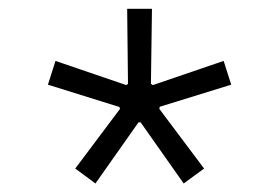

<svg xmlns="http://www.w3.org/2000/svg" viewBox="-20 -705 647 446"><path d="M277.3 -510.3 273.4 -507.3 108.9 -563.5 91.3 -508.3 257.3 -456.5 258.8 -452.1 154.8 -313.5 201.7 -278.8 301.8 -420.9H306.6L406.7 -278.8L454.1 -313.5L350.1 -452.1L351.1 -457L517.1 -508.3L499.5 -563.5L335 -507.3L330.6 -510.3L333 -684.6H275.4Z"/></svg>

Font: Estedad Regular
Style: Regular
Weight: 400
Designer: Amin Abedi
Version: Version 7.3